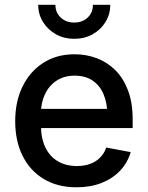

<svg xmlns="http://www.w3.org/2000/svg" viewBox="-20 -776 620 807"><path d="M301.8 11.2Q222.2 11.2 164.3 -23.4Q106.4 -58.1 75.2 -120.6Q43.9 -183.1 43.9 -266.6Q43.9 -349.6 75 -412.8Q106 -476.1 162.1 -512Q218.3 -547.9 293.5 -547.9Q342.3 -547.9 386.2 -531.5Q430.2 -515.1 464.1 -481.7Q498 -448.2 517.8 -396.7Q537.6 -345.2 537.6 -274.4V-237.8H101.1V-318.4H481.4L431.2 -292.5Q431.2 -341.8 415.5 -379.2Q399.9 -416.5 369.4 -437.3Q338.9 -458 293.9 -458Q249.5 -458 217.8 -437Q186 -416 169.2 -380.4Q152.3 -344.7 152.3 -301.8V-248.5Q152.3 -194.3 170.9 -156Q189.5 -117.7 223.6 -97.9Q257.8 -78.1 303.2 -78.1Q333.5 -78.1 358.2 -86.9Q382.8 -95.7 400.4 -113.3Q418 -130.9 426.8 -155.8L529.3 -136.7Q516.6 -92.8 485.4 -59.3Q454.1 -25.9 407.5 -7.3Q360.8 11.2 301.8 11.2ZM292 -612.8Q249.5 -612.8 215.3 -631.8Q181.2 -650.9 160.9 -683.3Q140.6 -715.8 140.6 -755.9H212.9Q212.9 -723.1 235.4 -702.1Q257.8 -681.2 292 -681.2Q326.2 -681.2 348.4 -702.1Q370.6 -723.1 370.6 -755.9H443.4Q443.4 -715.8 423.3 -683.3Q403.3 -650.9 369.1 -631.8Q335 -612.8 292 -612.8Z"/></svg>

Font: V-Inter
Style: Medium-500
Weight: 500
Designer: Rasmus Andersson
Foundry: rsms
Version: Version 4.000;git-4146feb